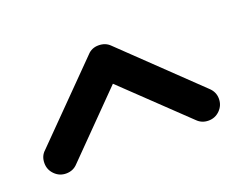

<svg xmlns="http://www.w3.org/2000/svg" viewBox="-52 -783 476 384"><g transform="rotate(-20 186.0 -590.5)"><path d="M158.2 -689.9Q167.5 -700.2 182.1 -700.2Q196.8 -700.2 206.1 -690.9L360.8 -542.5Q372.1 -532.2 372.1 -517.6Q372.1 -503.4 362.1 -493.4Q352.1 -483.4 337.9 -483.4Q323.7 -483.4 314 -493.2L183.1 -618.2L59.1 -492.2Q49.3 -481.4 34.2 -481.4Q20 -481.4 10 -491.5Q0 -501.5 0 -515.6Q0 -530.8 10.3 -540Z"/></g></svg>

Font: Manjari
Style: Regular
Weight: 400
Designer: Santhosh Thottingal <santhosh.thottingal@gmail.com>
Foundry: SMC
Version: Version 2.000